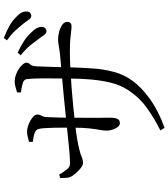

<svg xmlns="http://www.w3.org/2000/svg" viewBox="44 -902 911 1040"><g transform="rotate(-90 500.0 -382.5)"><path d="M849 -587Q837 -588 828 -602Q819 -616 804 -635Q790 -655 770.5 -678.5Q751 -702 720 -726L734 -743Q771 -726 798 -708Q825 -690 842 -671Q860 -653 867 -639.5Q874 -626 874 -611Q873 -600 866 -593Q859 -586 849 -587ZM313 30Q371 2 431.5 -40.5Q492 -83 533 -147Q559 -187 571.5 -238Q584 -289 589 -347Q594 -405 594 -465Q595 -548 595 -604Q595 -660 591 -693Q589 -709 570 -715Q551 -721 519 -725V-746Q535 -751 550 -755Q565 -759 579 -759Q596 -759 614 -752.5Q632 -746 647 -736Q662 -726 671 -715Q680 -704 680 -696Q680 -686 675.5 -681Q671 -676 666 -668Q661 -660 660 -639Q659 -614 658 -581Q657 -548 656 -517Q655 -486 655 -464Q653 -401 649 -339Q645 -277 630 -221.5Q615 -166 582 -121Q549 -74 484 -27Q419 20 327 53ZM353 -189Q341 -189 331.5 -201Q322 -213 317 -229.5Q312 -246 312 -260Q312 -278 316 -298.5Q320 -319 324 -354Q328 -389 328 -450Q328 -468 328 -493.5Q328 -519 327.5 -546.5Q327 -574 325.5 -596Q324 -618 321 -629Q317 -644 300 -650.5Q283 -657 251 -661V-681Q264 -685 279 -688.5Q294 -692 307 -692Q319 -692 334.5 -687.5Q350 -683 365 -674.5Q380 -666 389.5 -656.5Q399 -647 399 -637Q399 -626 396 -620Q393 -614 389.5 -607Q386 -600 385 -583Q385 -573 384 -553.5Q383 -534 382.5 -509Q382 -484 382 -458Q382 -414 381.5 -371Q381 -328 381.5 -294Q382 -260 382 -244Q382 -214 375 -201.5Q368 -189 353 -189ZM137 -389Q124 -389 108.5 -401.5Q93 -414 79.5 -430Q66 -446 61 -457Q57 -466 56 -482.5Q55 -499 55 -512L73 -518Q87 -496 101 -477.5Q115 -459 134 -459Q150 -459 178.5 -461Q207 -463 239 -466.5Q271 -470 301 -473Q331 -476 350 -478Q381 -481 419 -485Q457 -489 497.5 -493Q538 -497 576 -500Q614 -503 644 -506Q692 -510 720.5 -513Q749 -516 764.5 -519Q780 -522 788.5 -523Q797 -524 806 -524Q826 -524 848 -518Q870 -512 885.5 -501Q901 -490 901 -474Q901 -462 895 -456.5Q889 -451 876 -451Q864 -451 847 -453.5Q830 -456 804 -458Q778 -460 740 -460Q701 -460 651.5 -457.5Q602 -455 548.5 -451Q495 -447 444.5 -442Q394 -437 352 -432Q305 -427 269 -421Q233 -415 207 -408Q188 -404 170.5 -396.5Q153 -389 137 -389ZM932 -669Q921 -670 911.5 -684.5Q902 -699 887 -717Q871 -737 852.5 -757Q834 -777 801 -801L814 -818Q852 -803 879 -787.5Q906 -772 924 -754Q942 -738 950 -723.5Q958 -709 957 -694Q957 -682 950 -675.5Q943 -669 932 -669Z"/></g></svg>

Font: Noto Serif SC
Style: Regular
Weight: 400
Designer: Ryoko NISHIZUKA 西塚涼子 (kana & ideographs); Frank Grießhammer (Latin, Greek & Cyrillic); Wenlong ZHANG 张文龙 (bopomofo); San
Foundry: Adobe
Version: Version 2.002-H1;hotconv 1.1.0;makeotfexe 2.6.0